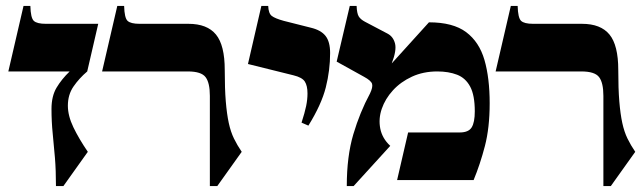

<svg xmlns="http://www.w3.org/2000/svg" viewBox="-20 -605 2163 645"><path d="M310 -525 273 -365Q246 -342 227 -314.5Q208 -287 208 -250Q208 -216 226.5 -177.5Q245 -139 275 -95L193 20H168Q168 -33 164.5 -75.5Q161 -118 157 -157Q153 -196 153 -239Q153 -282 170 -310.5Q187 -339 214 -365H8L59 -585H82Q83 -545 93.5 -535Q104 -525 134 -525Z M735 -370Q735 -307 738.5 -264.5Q742 -222 748.5 -192Q755 -162 766 -139.5Q777 -117 792 -95L710 20H685V-283Q685 -327 670.5 -346Q656 -365 611 -365H323L374 -585H397Q398 -545 408.5 -535Q419 -525 449 -525H613Q676 -525 705.5 -489Q735 -453 735 -370Z M1089 -427Q1089 -369 1074.5 -311.5Q1060 -254 1016 -183L993 -193Q1004 -227 1008.5 -249Q1013 -271 1013 -291Q1013 -317 1004 -331Q995 -345 966 -352L813 -390L858 -585H881Q882 -560 893 -551.5Q904 -543 933 -535L1024 -512Q1058 -504 1073.5 -484.5Q1089 -465 1089 -427Z M1296 -392 1421 -530Q1502 -530 1546 -497Q1590 -464 1607.5 -403.5Q1625 -343 1625 -258Q1625 -176 1609 -114.5Q1593 -53 1571 0H1314L1351 -160H1524Q1554 -160 1564.5 -177Q1575 -194 1575 -231Q1575 -285 1559.5 -314Q1544 -343 1515.5 -354Q1487 -365 1449 -365Q1402 -365 1364 -347.5Q1326 -330 1300 -301.5Q1274 -273 1262.5 -239.5Q1251 -206 1257.5 -173Q1264 -140 1291 -115L1168 20H1145Q1145 -80 1167 -154Q1189 -228 1223 -291Q1233 -312 1230 -323Q1227 -334 1203 -347L1111 -398L1155 -585H1178Q1179 -560 1185 -550Q1191 -540 1206 -532L1282 -492Q1301 -482 1307 -459Q1313 -436 1296 -392Z M2057 -370Q2057 -307 2060.5 -264.5Q2064 -222 2070.5 -192Q2077 -162 2088 -139.5Q2099 -117 2114 -95L2032 20H2007V-283Q2007 -327 1992.5 -346Q1978 -365 1933 -365H1645L1696 -585H1719Q1720 -545 1730.5 -535Q1741 -525 1771 -525H1935Q1998 -525 2027.5 -489Q2057 -453 2057 -370Z"/></svg>

Font: Bona Nova SC
Style: Bold
Weight: 700
Designer: Mateusz Machalski
Foundry: Capitalics
Version: Version 4.001; ttfautohint (v1.8.4.7-5d5b)